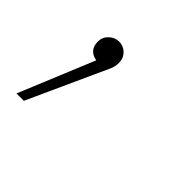

<svg xmlns="http://www.w3.org/2000/svg" viewBox="-84 -120 332 332"><g transform="rotate(45 82.0 45.5)"><path d="M-18 140 39 2Q18 -2 18 -23Q18 -34 26 -41.5Q34 -49 44 -49Q55 -49 62.5 -41.5Q70 -34 70 -23Q70 -15 67.5 -8.5Q65 -2 61 6L0 140Z"/></g></svg>

Font: Montserrat Thin
Style: Italic
Weight: 100
Italic angle: -11.3°
Designer: Julieta Ulanovsky
Foundry: Julieta Ulanovsky
Version: Version 9.000; ttfautohint (v1.8.4.7-5d5b)